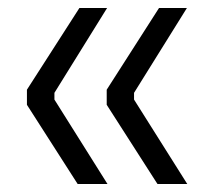

<svg xmlns="http://www.w3.org/2000/svg" viewBox="-20 -503 549 484"><path d="M251 -39.1H175.8L47.9 -238.8V-276.9L180.2 -482.9H250L117.2 -269V-252ZM452.1 -39.1H377L249 -238.8V-276.9L380.9 -482.9H451.2L317.9 -269V-252Z"/></svg>

Font: Sora Light
Style: Regular
Weight: 300
Designer: Jonathan Barnbrook, Julián Moncada
Foundry: Barnbrook Fonts
Version: Version 2.000